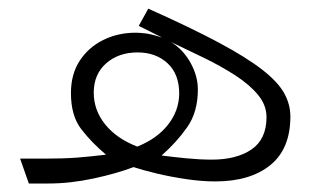

<svg xmlns="http://www.w3.org/2000/svg" viewBox="-20 -432 766 452"><path d="M27.3 -58.6H88.4Q129.4 -58.6 161.6 -61Q193.8 -63.5 229.5 -67.9Q195.3 -96.7 171.1 -128.2Q147 -159.7 147 -212.9Q147 -257.3 167.7 -289.1Q188.5 -320.8 223.1 -337.9Q257.8 -355 299.3 -355Q309.1 -355 323 -353.3Q336.9 -351.6 362.3 -343.3L306.6 -371.1L329.1 -411.6Q429.7 -366.7 494.9 -331.8Q560.1 -296.9 596.9 -268.3Q633.8 -239.7 648.7 -213.1Q663.6 -186.5 663.6 -157.7Q663.6 -81.5 616.2 -43.2Q568.8 -4.9 486.8 -4.9Q454.6 -4.9 418.5 -10.3Q382.3 -15.6 349.6 -23.4Q316.9 -31.2 294.4 -38.6Q254.4 -23.4 199.7 -11.7Q145 0 94.2 0H47.9ZM382.8 -333Q411.6 -314.9 428.7 -283.9Q445.8 -252.9 445.8 -221.2Q445.8 -168 420.4 -132.1Q395 -96.2 360.4 -65.9Q386.7 -62.5 418.9 -59.3Q451.2 -56.2 478.5 -56.2Q537.1 -56.2 572.3 -80.3Q607.4 -104.5 607.4 -156.2Q607.4 -184.6 587.4 -208.7Q567.4 -232.9 534.2 -254.4Q501 -275.9 461.4 -295.2Q421.9 -314.5 382.8 -333ZM303.2 -86.9Q349.6 -105.5 375.5 -138.4Q401.4 -171.4 401.9 -211.4Q401.9 -257.8 374.3 -283.2Q346.7 -308.6 303.7 -308.6Q259.3 -308.6 230 -283Q200.7 -257.3 200.7 -213.9Q200.7 -172.4 227.8 -138.9Q254.9 -105.5 303.2 -86.9Z"/></svg>

Font: Vazir Thin FD-WOL
Style: Thin-FD-WOL
Weight: 100
Designer: Saber Rastikerdar
Foundry: Saber Rastikerdar
Version: Version 30.1.0